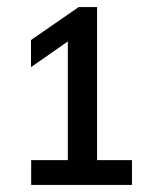

<svg xmlns="http://www.w3.org/2000/svg" viewBox="-20 -454 426 542"><path d="M254 -2H352.5V68H68V-2H171.5V-337L67.5 -264.5V-341L202 -434H254Z"/></svg>

Font: Encode Sans Semi Condensed Medium
Style: Regular
Weight: 500
Width: 4
Designer: Multiple Designers
Foundry: Impallari Type
Version: Version 2.000